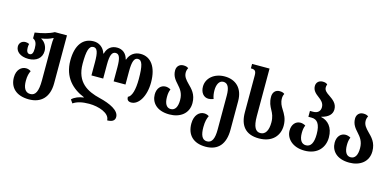

<svg xmlns="http://www.w3.org/2000/svg" viewBox="-87 -1316 4317 2113"><g transform="rotate(15 2072.0 -260.0)"><path d="M302 253C440 253 526 170 526 11V-536H388C329 -504 256 -486 174 -474V-408C208 -392 221 -362 221 -305C221 -254 209 -230 181 -230C155 -230 143 -256 143 -293C143 -308 144 -324 148 -337C134 -344 117 -347 106 -347C58 -347 35 -312 35 -280C35 -223 88 -176 181 -176C273 -176 333 -226 333 -306C333 -352 308 -404 262 -427V-430C310 -437 353 -450 388 -469H393C389 -444 388 -420 388 -393V13C388 139 361 192 302 192C241 192 218 139 218 63C218 10 228 -24 242 -52C226 -63 206 -70 186 -70C133 -70 81 -27 81 62C81 173 154 253 302 253Z M1364 -549C1301 -549 1246 -516 1223 -447H1219C1202 -516 1154 -549 1095 -549C1034 -549 986 -516 969 -447H964C942 -516 886 -549 829 -549C707 -549 633 -456 633 -280C633 -86 747 19 881 73V77C833 82 779 103 750 133L777 172C820 142 880 128 958 128C1067 128 1195 171 1195 253C1245 253 1282 237 1282 192C1282 118 1176 67 1051 37C908 2 773 -66 773 -280C773 -425 791 -488 842 -488C885 -488 900 -441 900 -331V-180H1034V-339C1034 -447 1053 -488 1095 -488C1136 -488 1153 -447 1153 -339V-180H1288V-331C1288 -441 1306 -488 1348 -488C1396 -488 1414 -429 1414 -275C1414 -157 1392 -74 1348 -56C1348 -25 1362 -5 1399 -5C1482 -5 1554 -115 1554 -275C1554 -453 1478 -549 1364 -549Z M1838 13C1959 13 2053 -53 2053 -173C2053 -274 2000 -323 1955 -368C1923 -401 1894 -432 1894 -479C1894 -498 1899 -517 1908 -532C1895 -543 1878 -549 1851 -549C1805 -549 1775 -517 1775 -472C1775 -406 1809 -368 1843 -330C1878 -291 1913 -250 1913 -170C1913 -93 1888 -48 1837 -48C1789 -48 1764 -93 1764 -166C1764 -201 1768 -229 1780 -256C1762 -267 1740 -273 1722 -273C1667 -273 1627 -228 1627 -159C1627 -70 1690 13 1838 13Z M2315 253C2460 253 2533 162 2533 3V-324C2533 -472 2446 -549 2321 -549C2204 -549 2117 -477 2117 -379C2117 -311 2155 -265 2209 -265C2226 -265 2246 -269 2266 -277C2255 -305 2250 -337 2250 -372C2250 -434 2272 -488 2322 -488C2373 -488 2396 -441 2396 -350V36C2396 138 2373 192 2315 192C2258 192 2237 137 2237 51C2237 -15 2249 -53 2263 -81C2248 -92 2227 -98 2207 -98C2154 -98 2099 -52 2099 47C2099 173 2172 253 2315 253Z M2858 13C3011 13 3087 -80 3087 -193C3087 -272 3057 -319 3030 -362C3009 -395 2990 -429 2990 -479C2990 -498 2994 -517 3003 -532C2990 -543 2973 -549 2946 -549C2900 -549 2870 -516 2870 -466C2870 -401 2890 -363 2910 -326C2929 -292 2947 -254 2947 -192C2947 -102 2917 -48 2859 -48C2804 -48 2774 -96 2774 -218V-760H2575V-709H2580C2620 -709 2636 -696 2636 -645V-225C2636 -79 2702 13 2858 13Z M3378 13C3527 13 3601 -83 3601 -196C3601 -311 3541 -376 3461 -392V-395C3541 -415 3580 -455 3580 -511C3580 -578 3530 -612 3487 -642C3453 -664 3425 -686 3425 -720C3425 -732 3427 -743 3432 -756C3419 -767 3404 -773 3377 -773C3333 -773 3305 -743 3305 -704C3305 -653 3340 -624 3376 -597C3410 -572 3441 -545 3441 -498C3441 -455 3414 -425 3360 -425H3324V-358H3361C3425 -358 3462 -312 3462 -197C3462 -96 3433 -48 3378 -48C3327 -48 3300 -92 3300 -167C3300 -201 3304 -229 3316 -256C3298 -267 3276 -273 3258 -273C3203 -273 3163 -228 3163 -159C3163 -71 3238 13 3378 13Z M3888 13C4009 13 4103 -53 4103 -173C4103 -274 4050 -323 4005 -368C3973 -401 3944 -432 3944 -479C3944 -498 3949 -517 3958 -532C3945 -543 3928 -549 3901 -549C3855 -549 3825 -517 3825 -472C3825 -406 3859 -368 3893 -330C3928 -291 3963 -250 3963 -170C3963 -93 3938 -48 3887 -48C3839 -48 3814 -93 3814 -166C3814 -201 3818 -229 3830 -256C3812 -267 3790 -273 3772 -273C3717 -273 3677 -228 3677 -159C3677 -70 3740 13 3888 13Z"/></g></svg>

Font: Noto Serif Georgian Condensed Bold
Style: Regular
Weight: 700
Width: 3
Designer: Monotype Design Team, Akaki Razmadze
Foundry: Google LLC
Version: Version 2.003